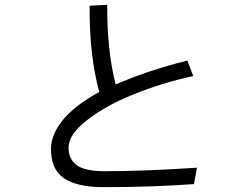

<svg xmlns="http://www.w3.org/2000/svg" viewBox="-20 -770 1040 800"><path d="M192.4 -149.4Q192.4 -209 242.2 -270.5Q293 -332 393.6 -386.7Q351.6 -540 353.5 -746.1Q377.9 -747.1 426.8 -750Q425.8 -558.6 461.9 -418Q598.6 -477.5 760.7 -517.6Q768.6 -496.1 785.2 -453.1Q654.3 -424.8 537.1 -377Q419.9 -330.1 342.8 -269.5Q265.6 -210 265.6 -154.3Q265.6 -106.4 300.8 -81.1Q335 -56.6 416 -56.6Q581.1 -56.6 800.8 -71.3Q796.9 -48.8 788.1 -2.9Q612.3 9.8 413.1 9.8Q298.8 9.8 245.1 -28.3Q192.4 -65.4 192.4 -149.4Z"/></svg>

Font: Gothic A1
Style: Regular
Weight: 400
Designer: HanYang I&C Co.,Ltd.
Version: Version 2.50